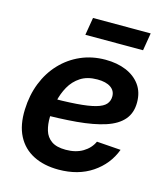

<svg xmlns="http://www.w3.org/2000/svg" viewBox="-109 -798 781 895"><g transform="rotate(15 282.0 -350.5)"><path d="M255.4 11.7Q185.5 11.7 134.3 -14.4Q83 -40.5 56.4 -91.8Q29.8 -143.1 32.7 -219.2Q35.2 -288.6 58.3 -347.2Q81.5 -405.8 122.3 -449Q163.1 -492.2 217.5 -516.1Q272 -540 336.4 -540Q392.6 -540 436 -522Q479.5 -503.9 504.4 -469.5Q529.3 -435.1 529.3 -385.3Q529.3 -334.5 501.2 -301.8Q473.1 -269 418 -251Q362.8 -232.9 281 -225.6Q199.2 -218.3 91.8 -218.3L106 -301.8Q197.8 -301.8 257.3 -306.2Q316.9 -310.5 350.3 -320.1Q383.8 -329.6 397.2 -345.2Q410.6 -360.8 410.6 -382.8Q410.6 -410.2 387.9 -425.8Q365.2 -441.4 323.7 -441.4Q274.9 -441.4 242.7 -420.4Q210.4 -399.4 191.4 -365.5Q172.4 -331.5 163.8 -292Q155.3 -252.4 154.3 -215.3Q153.3 -179.7 162.1 -150.4Q170.9 -121.1 195.3 -103.8Q219.7 -86.4 264.6 -86.4Q313 -86.4 346.9 -106.7Q380.9 -127 396 -160.6L512.2 -152.3Q484.4 -78.1 417.5 -33.2Q350.6 11.7 255.4 11.7ZM507.3 -712.9 493.2 -627.9H214.8L229 -712.9Z"/></g></svg>

Font: Inter 24pt SemiBold
Style: Italic
Weight: 600
Italic angle: -9.3988°
Designer: Rasmus Andersson
Foundry: rsms
Version: Version 4.001;git-66647c0bb